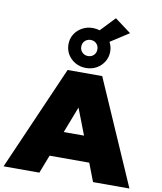

<svg xmlns="http://www.w3.org/2000/svg" viewBox="-131 -1180 1067 1268"><g transform="rotate(10 403.0 -546.0)"><path d="M-19 0 287 -700H519L825 0H581L534 -122H268L221 0ZM333 -292H469L401 -468ZM403 -734Q364 -734 332 -752Q300 -770 281.5 -800.5Q263 -831 263 -868Q263 -906 281.5 -936Q300 -966 332 -984Q364 -1002 403 -1002Q427 -1002 450 -995L542 -1092L651 -1011L527 -931Q543 -902 543 -868Q543 -831 524.5 -800.5Q506 -770 474.5 -752Q443 -734 403 -734ZM403 -814Q426 -814 441.5 -829Q457 -844 457 -868Q457 -892 441.5 -907Q426 -922 403 -922Q381 -922 365 -907Q349 -892 349 -868Q349 -844 365 -829Q381 -814 403 -814Z"/></g></svg>

Font: Montserrat Black
Style: Regular
Weight: 900
Designer: Julieta Ulanovsky
Foundry: Julieta Ulanovsky
Version: Version 9.000; ttfautohint (v1.8.4.7-5d5b)